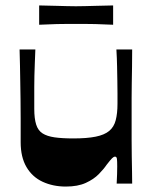

<svg xmlns="http://www.w3.org/2000/svg" viewBox="-20 -675 558 706"><path d="M222 11Q175 11 137 -6.5Q99 -24 77.5 -60.5Q56 -97 56 -152Q56 -199 56 -238Q56 -277 55.5 -310.5Q55 -344 54.5 -374.5Q54 -405 53.5 -433.5Q53 -462 52 -493H110Q109 -466 108 -442Q107 -418 106.5 -396.5Q106 -375 106 -354.5Q106 -334 106 -314.5Q106 -295 106 -275Q106 -239 113 -217Q120 -195 136.5 -184.5Q153 -174 180.5 -170Q208 -166 250 -166Q300 -166 332 -172.5Q364 -179 381.5 -193.5Q399 -208 405.5 -233Q412 -258 412 -293Q412 -312 412 -332.5Q412 -353 411.5 -377.5Q411 -402 410.5 -431Q410 -460 408 -493H466Q466 -460 465.5 -429Q465 -398 464.5 -369Q464 -340 464 -314Q464 -288 464 -264.5Q464 -241 464 -221Q464 -192 464 -161Q464 -130 464.5 -100Q465 -70 465.5 -44Q466 -18 466 0H409Q410 -18 410.5 -34.5Q411 -51 411 -63Q411 -82 410 -90.5Q409 -99 403 -99Q398 -99 392 -93Q386 -87 372 -69Q362 -54 343.5 -35Q325 -16 295.5 -2.5Q266 11 222 11ZM124 -584V-655Q166 -654 188.5 -653.5Q211 -653 226 -652.5Q241 -652 259 -652Q278 -652 293 -652.5Q308 -653 331 -653.5Q354 -654 396 -655V-584Q354 -586 331 -586.5Q308 -587 293 -587Q278 -587 259 -587Q241 -587 226 -587Q211 -587 188.5 -586.5Q166 -586 124 -584Z"/></svg>

Font: Ojuju ExtraLight
Style: Bold
Weight: 700
Version: Version 1.000